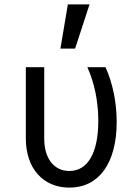

<svg xmlns="http://www.w3.org/2000/svg" viewBox="-20 -847 640 877"><path d="M462 -540H379C411 -470 429 -384 429 -295C429 -149 381 -66 297 -66C226 -66 182 -124 182 -214V-540H98V-214C98 -78 177 10 297 10C432 10 513 -102 513 -290C513 -379 495 -467 462 -540ZM389 -827H290L256 -625H323Z"/></svg>

Font: CommitMonoNiceRocks
Style: Regular
Weight: 400
Monospace: yes
Designer: Eigil Nikolajsen
Foundry: Eigil Nikolajsen
Version: Version 1.143